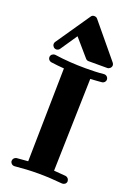

<svg xmlns="http://www.w3.org/2000/svg" viewBox="-188 -1093 828 1172"><g transform="rotate(20 226.0 -507.0)"><path d="M416 -682C416 -696 405 -708 390 -708C389 -708 389 -708 388 -708C349 -704 310 -703 270 -703C204 -703 136 -707 68 -717C67 -717 66 -717 65 -717C54 -717 39 -708 39 -691C39 -679 48 -668 61 -666C90 -662 118 -659 146 -657L135 -50C111 -48 86 -46 62 -44C49 -42 39 -31 39 -18C39 -5 50 7 65 7C66 7 66 7 67 7C117 2 168 -1 219 -1C271 -1 323 2 375 7C376 7 377 7 377 7C390 7 402 -2 403 -16C403 -30 395 -41 380 -44C354 -46 328 -48 303 -50L319 -652C344 -653 368 -655 392 -657C406 -658 416 -669 416 -682ZM394 -750C406 -750 420 -761 420 -776C420 -782 418 -787 414 -792L232 -1012C227 -1018 220 -1021 211 -1021C203 -1021 195 -1017 191 -1010L40 -790C37 -786 36 -781 36 -776C36 -763 47 -750 62 -750C70 -750 78 -754 83 -761L157 -870L253 -759C258 -753 265 -750 272 -750Z"/></g></svg>

Font: Ribeye
Style: Regular
Weight: 400
Designer: Astigmatic (AOETI)
Foundry: Astigmatic (AOETI)
Version: Version 1.000